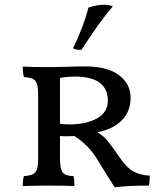

<svg xmlns="http://www.w3.org/2000/svg" viewBox="-20 -783 698 810"><path d="M612 -42Q612 -13 608 0Q523 0 464 7Q457 -5 437 -35L392 -108Q355 -170 294 -209L262 -208L233 -209V-118Q233 -85 238 -69Q243 -53 254.5 -47Q266 -41 290 -40Q294 -28 294 2Q257 0 185 0Q132 0 76 2Q76 -26 81 -40Q106 -42 118.5 -48Q131 -54 136 -69Q141 -84 141 -114V-385Q141 -428 129 -442Q117 -456 81 -458Q76 -473 76 -502Q114 -500 186 -500L258 -501Q310 -503 337 -503Q433 -503 482 -466Q531 -429 531 -371Q531 -313 494 -275.5Q457 -238 391 -225Q416 -210 432.5 -190.5Q449 -171 486 -117Q513 -77 541.5 -60.5Q570 -44 612 -42ZM435 -358Q435 -460 295 -460Q263 -460 233 -454V-261Q254 -258 271 -258Q343 -258 389 -283.5Q435 -309 435 -358ZM288 -579Q333 -671 353 -751Q388 -763 420 -763Q442 -763 456 -756Q398 -689 324 -573Q303 -571 288 -579Z"/></svg>

Font: Vollkorn SC
Style: Regular
Weight: 400
Designer: Friedrich Althausen
Foundry: Friedrich Althausen
Version: Version 4.015